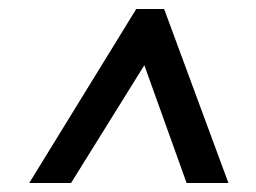

<svg xmlns="http://www.w3.org/2000/svg" viewBox="-20 -669 570 427"><path d="M45 -262 283 -649H345L488 -262H395L301 -524L138 -262Z"/></svg>

Font: Faustina Light
Style: Bold Italic
Weight: 700
Italic angle: -8°
Version: Version 1.200